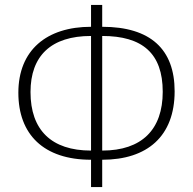

<svg xmlns="http://www.w3.org/2000/svg" viewBox="-20 -744 779 774"><path d="M347 10H392V-100C574 -100 684 -195 684 -376C684 -545 587 -636 392 -636V-724H347V-636C168 -636 54 -542 54 -370C54 -202 156 -100 347 -100ZM347 -137C187 -137 103 -220 103 -373C103 -519 186 -599 347 -599ZM392 -137V-599C554 -599 636 -529 636 -374C636 -222 552 -137 392 -137Z"/></svg>

Font: Kathrein 35 Thin
Style: Regular
Weight: 250
Designer: Lazydogs Typefoundry, based on Open Sans by Ascender Corporation
Foundry: Lazydogs Typefoundry
Version: Version 1.003;PS 001.003;hotconv 1.0.88;makeotf.lib2.5.64775